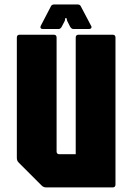

<svg xmlns="http://www.w3.org/2000/svg" viewBox="-20 -818 577 838"><path d="M181.5 0Q170 0 161.5 -8.5L61.5 -108.5Q53.5 -116.5 53.5 -128.5V-654Q53.5 -666.5 66 -666.5H214.5Q227 -666.5 227 -654V-157Q227 -145 239 -145H310.5V-654Q310.5 -666.5 323 -666.5H471.5Q484 -666.5 484 -654V-12.5Q484 0 471.5 0ZM166.5 -691.5Q160 -691.5 157.5 -695.5Q155 -699.5 158 -705.5L202 -790Q205.5 -798.5 216.5 -798.5H318.5Q329.5 -798.5 333 -790L377.5 -705.5Q381 -699.5 378.2 -695.5Q375.5 -691.5 369.5 -691.5H299.5Q292 -691.5 286 -701.5L273 -727.5L270.5 -738.5H264.5L263 -727.5L249.5 -701.5Q244 -691.5 236.5 -691.5Z"/></svg>

Font: Jaro 24pt
Style: Regular
Weight: 400
Designer: Agyei Archer, Celine Hurka, Mirko Velimirović
Version: Version 1.000